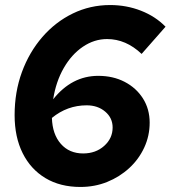

<svg xmlns="http://www.w3.org/2000/svg" viewBox="-20 -731 677 762"><path d="M299 11Q219 11 160.5 -24Q102 -59 70 -123Q38 -187 38 -274Q38 -366 67 -445Q96 -524 148 -584Q200 -644 269 -677.5Q338 -711 417 -711Q482 -711 539.5 -688.5Q597 -666 637 -625L542 -517Q480 -576 405 -576Q354 -576 309 -545.5Q264 -515 233 -461Q202 -407 191 -337Q265 -430 370 -430Q429 -430 475 -406Q521 -382 547.5 -340Q574 -298 574 -244Q574 -192 552.5 -145.5Q531 -99 493 -64Q455 -29 405.5 -9Q356 11 299 11ZM310 -122Q360 -122 393.5 -152Q427 -182 427 -225Q427 -263 397.5 -288Q368 -313 324 -313Q247 -313 186 -263Q188 -198 221.5 -160Q255 -122 310 -122Z"/></svg>

Font: Red Hat Mono
Style: Bold Italic
Weight: 700
Italic angle: -12°
Monospace: yes
Designer: Pentagram, MCKL
Foundry: Pentagram, MCKL
Version: Version 1.023; ttfautohint (v1.8.3)